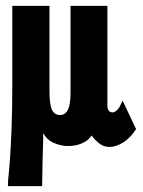

<svg xmlns="http://www.w3.org/2000/svg" viewBox="-20 -491 490 656"><path d="M7 145Q7 128 9.5 105.5Q12 83 14.5 46Q17 9 19.5 -51.5Q22 -112 22 -205V-471H149V-181Q149 -134 157.5 -116Q166 -98 185 -98Q203 -98 212 -116Q221 -134 221 -174V-471H347V-131Q347 -107 365 -107Q371 -107 379 -114Q387 -121 391 -131L399 -147L445 -50Q425 -19 400.5 -4Q376 11 354 11Q334 11 319 -1Q304 -13 293 -28Q283 -12 261.5 -2Q240 8 211 8Q190 8 165.5 -2Q141 -12 128 -36Q128 -22 127 3Q126 28 125.5 56Q125 84 124.5 108Q124 132 124 145Z"/></svg>

Font: Inconsolata SemiCondensed Black
Style: Regular
Weight: 900
Width: 4
Monospace: yes
Designer: Raph Levien, Cyreal, Brenton Simpson
Foundry: Raph Levien, Cyreal, Google
Version: Version 3.001; ttfautohint (v1.8.2.53-6de2)